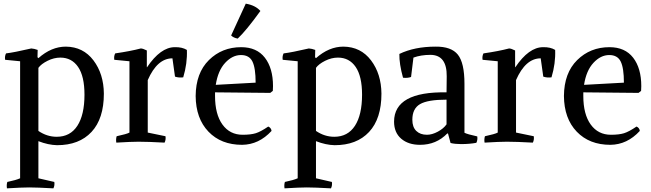

<svg xmlns="http://www.w3.org/2000/svg" viewBox="-20 -775 3562 1050"><path d="M186 -502 185 -462 190 -457Q261 -520 340 -520Q435 -519 491 -445Q547 -371 548 -263Q548 -126 480.5 -53.5Q413 19 292 19Q244 18 190 -3V200L277 220Q280 239 272 255Q182 250 140 250Q101 250 18 255Q15 236 20 220Q68 210 90 200V-440L8 -448Q5 -468 13 -483Q56 -488 151 -510Q167 -509 186 -502ZM190 -404V-59Q237 -27 290 -27Q364 -27 403 -87Q442 -147 442 -257Q442 -358 407 -409Q372 -460 310 -460Q275 -460 240 -442.5Q205 -425 190 -404Z M788 -337V-50L885 -30Q888 -11 880 5Q790 0 738 0Q698 0 616 5Q613 -14 618 -30Q674 -42 688 -50V-440L605 -448Q602 -468 610 -483Q693 -495 750 -510Q761 -510 783 -499V-408L784 -407Q858 -517 936 -517Q976 -518 1002 -502Q1005 -428 982 -352Q957 -349 937 -356L923 -456Q840 -456 788 -337Z M1156 -270V-250Q1156 -150 1196.5 -94Q1237 -38 1307 -38Q1352 -38 1379 -46.5Q1406 -55 1447 -83Q1463 -76 1465 -59Q1396 16 1304 17Q1189 17 1120 -55Q1051 -127 1050 -250Q1051 -376 1122.5 -446.5Q1194 -517 1299 -517Q1384 -517 1428.5 -459.5Q1473 -402 1473 -304Q1473 -287 1472 -278L1458 -267ZM1298 -474Q1251 -474 1211.5 -431.5Q1172 -389 1160 -311L1378 -323Q1378 -403 1360.5 -438.5Q1343 -474 1298 -474ZM1244 -581 1324 -755Q1377 -746 1404 -715Q1326 -607 1280 -564Q1257 -568 1244 -581Z M1704 -502 1703 -462 1708 -457Q1779 -520 1858 -520Q1953 -519 2009 -445Q2065 -371 2066 -263Q2066 -126 1998.5 -53.5Q1931 19 1810 19Q1762 18 1708 -3V200L1795 220Q1798 239 1790 255Q1700 250 1658 250Q1619 250 1536 255Q1533 236 1538 220Q1586 210 1608 200V-440L1526 -448Q1523 -468 1531 -483Q1574 -488 1669 -510Q1685 -509 1704 -502ZM1708 -404V-59Q1755 -27 1808 -27Q1882 -27 1921 -87Q1960 -147 1960 -257Q1960 -358 1925 -409Q1890 -460 1828 -460Q1793 -460 1758 -442.5Q1723 -425 1708 -404Z M2235 -120Q2235 -80 2256.5 -59Q2278 -38 2315 -38Q2343 -38 2374.5 -55Q2406 -72 2422 -95V-230Q2319 -230 2277 -205.5Q2235 -181 2235 -120ZM2520 -317V-49Q2535 -41 2590 -29Q2593 -10 2585 6Q2548 13 2501 13Q2468 13 2444 7L2430 -45H2426Q2366 17 2277 17Q2213 17 2174 -16.5Q2135 -50 2135 -110Q2136 -275 2422 -270L2423 -358Q2424 -474 2335 -475Q2282 -475 2241 -460L2228 -354Q2208 -347 2184 -350Q2163 -426 2164 -480Q2247 -520 2362 -520Q2448 -521 2484 -476Q2520 -431 2520 -317Z M2802 -337V-50L2899 -30Q2902 -11 2894 5Q2804 0 2752 0Q2712 0 2630 5Q2627 -14 2632 -30Q2688 -42 2702 -50V-440L2619 -448Q2616 -468 2624 -483Q2707 -495 2764 -510Q2775 -510 2797 -499V-408L2798 -407Q2872 -517 2950 -517Q2990 -518 3016 -502Q3019 -428 2996 -352Q2971 -349 2951 -356L2937 -456Q2854 -456 2802 -337Z M3170 -270V-250Q3170 -150 3210.5 -94Q3251 -38 3321 -38Q3366 -38 3393 -46.5Q3420 -55 3461 -83Q3477 -76 3479 -59Q3410 16 3318 17Q3203 17 3134 -55Q3065 -127 3064 -250Q3065 -376 3136.5 -446.5Q3208 -517 3313 -517Q3398 -517 3442.5 -459.5Q3487 -402 3487 -304Q3487 -287 3486 -278L3472 -267ZM3312 -474Q3265 -474 3225.5 -431.5Q3186 -389 3174 -311L3392 -323Q3392 -403 3374.5 -438.5Q3357 -474 3312 -474Z"/></svg>

Font: Alike
Style: Regular
Weight: 400
Designer: Cyreal (www.cyreal.org)
Foundry: Cyreal (www.cyreal.org)
Version: Version 1.212